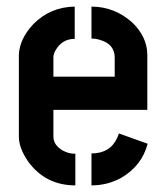

<svg xmlns="http://www.w3.org/2000/svg" viewBox="-20 -561 504 581"><path d="M37.1 -147.5V-395.5Q39.1 -443.4 81.1 -488.3Q132.8 -540 206.1 -541V-443.4Q168 -443.4 148.4 -409.2Q141.6 -397.5 141.6 -387.7V-329.1H327.1V-386.7Q327.1 -427.7 282.2 -440.4Q269.5 -444.3 256.8 -444.3V-541Q326.2 -541 379.9 -493.2Q424.8 -450.2 425.8 -396.5V-228.5H141.6V-147.5Q141.6 -122.1 169.9 -105.5Q187.5 -95.7 208 -95.7V0Q117.2 0 64.5 -73.2Q37.1 -113.3 37.1 -147.5ZM256.8 0V-96.7Q313.5 -96.7 335 -144.5Q337.9 -151.4 339.8 -157.2L426.8 -126Q409.2 -59.6 347.7 -23.4Q305.7 0 256.8 0Z"/></svg>

Font: Post No Bills Colombo
Style: Bold
Weight: 800
Designer: Kosala Senevirathne, Siva Puranthara, Lasantha Premarathna, Tharique Azeez
Foundry: Mooniak
Version: Version 1.220 ; ttfautohint (v1.5)